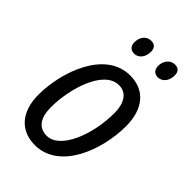

<svg xmlns="http://www.w3.org/2000/svg" viewBox="-222 -817 911 911"><g transform="rotate(45 234.0 -361.5)"><path d="M220 -631C247 -631 270 -656 270 -694C270 -718 258 -732 234 -732C201 -732 182 -703 182 -671C182 -645 196 -631 220 -631ZM378 -631C406 -631 429 -656 429 -694C429 -718 417 -732 394 -732C361 -732 341 -703 341 -671C341 -645 356 -631 378 -631ZM193 9C357 9 436 -198 436 -361C436 -476 378 -545 280 -545C111 -545 36 -323 36 -173C36 -59 95 9 193 9ZM201 -62C148 -62 120 -101 120 -172C120 -299 174 -475 275 -475C330 -475 353 -425 353 -367C353 -217 290 -62 201 -62Z"/></g></svg>

Font: Noto Sans Display SemiCondensed
Style: Italic
Weight: 400
Width: 4
Italic angle: -12°
Designer: Monotype Design Team
Foundry: Monotype Imaging Inc.
Version: Version 1.900